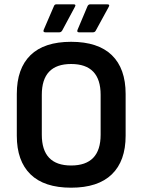

<svg xmlns="http://www.w3.org/2000/svg" viewBox="-20 -860 661 891"><path d="M310 11Q185 11 121.5 -51Q58 -113 58 -230V-424Q58 -542 121.5 -604Q185 -666 310 -666Q435 -666 499 -604Q563 -542 563 -424V-230Q563 -113 499 -51Q435 11 310 11ZM310 -92Q447 -92 447 -235V-420Q447 -563 310 -563Q174 -563 174 -420V-235Q174 -92 310 -92ZM347 -710Q335 -710 340 -722L386 -831Q390 -840 399 -840H477Q492 -840 484 -827L425 -719Q421 -710 411 -710ZM191 -710Q178 -710 183 -722L230 -831Q233 -840 242 -840H321Q335 -840 327 -827L269 -719Q264 -710 255 -710Z"/></svg>

Font: Sofia Sans Semi Condensed
Style: Bold
Weight: 700
Designer: Botio Nikoltchev, Ani Petrova
Foundry: lettersoup
Version: Version 4.100; ttfautohint (v1.8.4.7-5d5b)